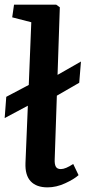

<svg xmlns="http://www.w3.org/2000/svg" viewBox="-20 -787 376 821"><path d="M223.1 -377.9 213.9 -106Q212.9 -84.5 218.8 -74.2Q224.6 -64 240.2 -64Q260.3 -64 293 -85.9L315.9 -38.1Q296.4 -20.5 258.5 -3.2Q220.7 14.2 183.1 14.2Q135.7 14.2 111.3 -11.7Q86.9 -37.6 88.9 -89.8L99.1 -335L0 -282.2L6.8 -373L103 -423.8L113.8 -691.9L32.2 -712.9L40 -767.1H220.2L235.8 -755.9L226.1 -466.8L326.2 -523.9L318.8 -433.1Z"/></svg>

Font: Literata Book
Style: Bold Italic
Weight: 700
Italic angle: -3°
Designer: Latin by Veronika Burian and Jose Scaglione. Greek by Irene Vlachou. Cyrillic by Vera Evstafieva
Foundry: TypeTogether
Version: Version 1.003;PS 001.003;hotconv 1.0.88;makeotf.lib2.5.64775